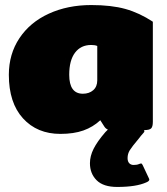

<svg xmlns="http://www.w3.org/2000/svg" viewBox="-20 -515 660 760"><path d="M585 -429V-33Q585 -13 578 -6.5Q571 0 550 0Q554 5 548 11Q543 17 538 22.5Q533 28 529 34Q502 66 493.5 80Q485 94 485 111Q485 124 491.5 131Q498 138 509 138Q523 138 531 134Q537 132 538 132Q542 132 545 139L569 190Q571 194 571 196Q571 202 559 207Q519 225 444 225Q389 225 362.5 198.5Q336 172 336 131Q336 103 350.5 74Q365 45 397 8Q407 -2 407 -2Q398 -6 393 -14L377 -39Q348 -12 310 1.5Q272 15 219 15Q127 15 71 -46.5Q15 -108 15 -219Q15 -301 57 -364Q99 -427 173.5 -461Q248 -495 341 -495Q421 -495 476.5 -479.5Q532 -464 585 -429ZM365 -333Q356 -337 341 -337Q300 -337 277 -306.5Q254 -276 254 -219Q254 -144 308 -144Q333 -144 349 -158Q365 -172 365 -197Z"/></svg>

Font: Mitr
Style: Bold
Weight: 700
Designer: Thanarat Vachiruckul
Foundry: Cadson Demak
Version: Version 1.002